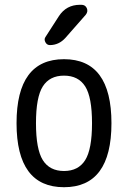

<svg xmlns="http://www.w3.org/2000/svg" viewBox="-20 -780 540 810"><path d="M339.4 -415.5Q310.5 -460.9 250 -460.9Q189.5 -460.9 160.6 -415.5Q131.8 -370.1 131.8 -260.3Q131.8 -150.4 160.6 -104.5Q189.5 -58.6 250 -58.6Q310.5 -58.6 339.4 -104.5Q368.2 -150.4 368.2 -260.3Q368.2 -370.1 339.4 -415.5ZM450.2 -260.3Q450.2 9.8 250 9.8Q49.8 9.8 49.8 -260.3Q49.8 -530.3 250 -530.3Q450.2 -530.3 450.2 -260.3ZM317.4 -759.8H323.2Q339.8 -759.8 346.2 -745.6Q352.5 -731.4 341.8 -717.8L255.9 -620.1Q228.5 -589.8 190.4 -589.8Q177.7 -589.8 171.4 -602.1Q165 -614.3 171.9 -624L228.5 -711.9Q259.8 -759.8 317.4 -759.8Z"/></svg>

Font: Rounded Mgen+ 2m regular
Style: Regular
Weight: 400
Designer: [Source Han Sans]
Ryoko NISHIZUKA  (kana & ideographs); Paul D. Hunt (Latin, Greek & Cyrillic); Wenlong ZHANG  (bopomofo
Version: Version 1.059.20150602